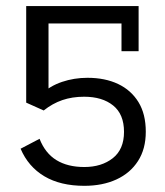

<svg xmlns="http://www.w3.org/2000/svg" viewBox="-20 -603 544 634"><path d="M258.4 10.6Q179.6 10.6 126.5 -20.9Q73.4 -52.5 48 -111.9L110.6 -144.7Q129.3 -96.9 166.4 -74.2Q203.4 -51.5 258.4 -51.5Q315.4 -51.5 352.5 -80.7Q389.5 -109.9 389.5 -167.6Q389.5 -225.7 353.7 -254.6Q317.8 -283.6 257.8 -283.6Q218.5 -283.6 185.9 -272.5Q153.2 -261.3 124.3 -238.2L66.5 -264.1V-583H437.7V-434H381.2V-525.5H140.2V-279.5L116.9 -292.3Q144.8 -319.1 184.8 -332.6Q224.8 -346.1 268.8 -346.1Q326.8 -346.1 369.9 -325.7Q412.9 -305.3 437.1 -266Q461.4 -226.6 461.4 -168Q461.4 -111.1 435.7 -71.3Q410.1 -31.4 364.4 -10.4Q318.7 10.6 258.4 10.6Z"/></svg>

Font: Rokkitt SemiBold
Style: Regular
Weight: 600
Designer: Vernon Adams
Foundry: Vernon Adams
Version: Version 3.103